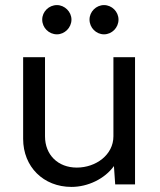

<svg xmlns="http://www.w3.org/2000/svg" viewBox="-20 -725 631 755"><path d="M204 -590C234 -590 261 -616 261 -648C261 -679 234 -705 204 -705C172 -705 146 -679 146 -648C146 -616 172 -590 204 -590ZM389 -590C420 -590 446 -616 446 -648C446 -679 420 -705 389 -705C358 -705 332 -679 332 -648C332 -616 358 -590 389 -590ZM511 -500H426V-189C426 -116 357 -66 282 -66C208 -66 157 -116 157 -189V-500H71V-179C71 -69 151 10 261 10C326 10 392 -22 428 -72L433 0H511Z"/></svg>

Font: Oakes
Style: Regular
Weight: 400
Designer: Samuel Oakes
Foundry: Samuel Oakes
Version: Version 1.003;PS 001.003;hotconv 1.0.88;makeotf.lib2.5.64775